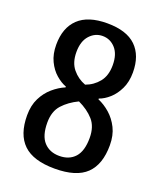

<svg xmlns="http://www.w3.org/2000/svg" viewBox="-134 -797 755 894"><g transform="rotate(20 243.5 -350.0)"><path d="M243 10Q137 10 87.5 -37.5Q38 -85 38 -180Q38 -229 56 -265Q74 -301 102.5 -325.5Q131 -350 162 -363V-367Q137 -376 111.5 -398Q86 -420 69.5 -454.5Q53 -489 53 -535Q53 -619 100.5 -664.5Q148 -710 243 -710Q339 -710 386 -664.5Q433 -619 433 -535Q433 -489 416.5 -454.5Q400 -420 375.5 -398Q351 -376 325 -367V-363Q356 -350 384 -325.5Q412 -301 430 -265Q448 -229 448 -180Q448 -85 399 -37.5Q350 10 243 10ZM243 -53Q292 -53 320 -84Q348 -115 348 -180Q348 -236 319 -268.5Q290 -301 243 -323Q197 -301 167.5 -268.5Q138 -236 138 -180Q138 -115 166.5 -84Q195 -53 243 -53ZM243 -406Q282 -420 307.5 -451.5Q333 -483 333 -535Q333 -589 307 -618Q281 -647 243 -647Q206 -647 179.5 -618Q153 -589 153 -535Q153 -483 179 -451.5Q205 -420 243 -406Z"/></g></svg>

Font: Cuprum Medium
Style: Regular
Weight: 500
Designer: Jovanny Lemonad
Foundry: Jovanny Lemonad
Version: Version 3.000